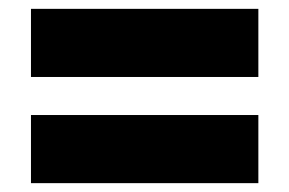

<svg xmlns="http://www.w3.org/2000/svg" viewBox="-20 -567 654 434"><path d="M50 -547H564V-393H50ZM50 -307H564V-153H50Z"/></svg>

Font: Pathway Extreme 28pt Black
Style: Regular
Weight: 900
Designer: Eduardo Rodriguez Tunni
Foundry: Eduardo Rodriguez Tunni
Version: Version 1.001;gftools[0.9.26]